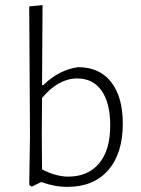

<svg xmlns="http://www.w3.org/2000/svg" viewBox="-20 -722 549 749"><path d="M459 -240Q459 -123 402 -58Q345 7 243 7Q192 7 141 -12L104 6L94 0L97 -193L94 -697L146 -702L144 -390H149Q210 -450 285 -460Q368 -460 413.5 -402Q459 -344 459 -240ZM410 -233Q410 -320 376.5 -368Q343 -416 281 -416Q208 -416 144 -340L143 -198L144 -61Q199 -33 246 -33Q323 -33 366.5 -84.5Q410 -136 410 -233Z"/></svg>

Font: Luna Sans Light
Style: Regular
Weight: 300
Designer: Juan Pablo del Peral
Foundry: Huerta Tipografica
Version: Version 2.001; ttfautohint (v1.5)